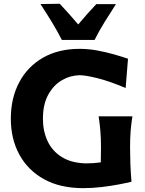

<svg xmlns="http://www.w3.org/2000/svg" viewBox="-20 -987 768 1020"><path d="M422.5 12.5Q299.5 12.5 213.8 -35Q128 -82.5 82.8 -165.8Q37.5 -249 37.5 -356.5Q37.5 -465.5 81.8 -549.2Q126 -633 208 -680.2Q290 -727.5 403 -727.5Q450 -727.5 497 -718.8Q544 -710 586 -698Q628 -686 660 -675L647.5 -519.5Q561 -556 497.2 -571.8Q433.5 -587.5 402 -587.5Q351.5 -586 307.2 -559.8Q263 -533.5 235.5 -482.5Q208 -431.5 208 -356Q208 -291 232.5 -238Q257 -185 307.8 -153Q358.5 -121 436.5 -119Q479 -119 515.5 -124.5Q516.5 -164.5 516.5 -204.5Q516.5 -253.5 513.2 -291.5Q510 -329.5 504 -369H683.5Q677 -329.5 674 -291.5Q671 -253.5 671 -204.5Q671 -162 672.5 -119.2Q674 -76.5 678.5 -21.5Q652.5 -15 610.2 -7Q568 1 519 6.8Q470 12.5 422.5 12.5ZM308.5 -775Q284 -823 255 -870.5Q226 -918 195 -965.5L297.5 -967Q349 -912 395.5 -857Q440.5 -911 491.5 -965H596Q565 -917.5 535.8 -870.2Q506.5 -823 482.5 -775Z"/></svg>

Font: Commissioner Flair
Style: Bold
Weight: 700
Designer: Kostas Bartsokas
Foundry: Kostas Bartsokas
Version: Version 1.000; ttfautohint (v1.8.3)